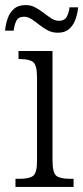

<svg xmlns="http://www.w3.org/2000/svg" viewBox="-40 -737 328 757"><path d="M21 0V-32H37Q75 -32 90.5 -43.5Q106 -55 106 -103V-431Q106 -479 91.5 -491.5Q77 -504 41 -504H33V-536H167V-106Q167 -56 182 -44Q197 -32 236 -32H250V0ZM188 -608Q166 -608 148 -617.5Q130 -627 114.5 -639.5Q99 -652 84.5 -661.5Q70 -671 55 -671Q32 -671 24 -654Q16 -637 14 -616H-20Q-18 -640 -10 -663.5Q-2 -687 15 -702Q32 -717 61 -717Q82 -717 99.5 -707.5Q117 -698 132.5 -686Q148 -674 162.5 -664.5Q177 -655 192 -655Q215 -655 223.5 -671.5Q232 -688 234 -708H268Q266 -684 257.5 -660.5Q249 -637 232.5 -622.5Q216 -608 188 -608Z"/></svg>

Font: Noto Serif Condensed Light
Style: Regular
Weight: 300
Width: 3
Designer: Monotype Design Team
Foundry: Monotype Imaging Inc.
Version: Version 2.013